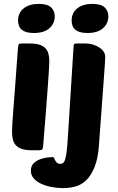

<svg xmlns="http://www.w3.org/2000/svg" viewBox="-20 -774 607 989"><path d="M144 0Q113 0 93.5 -6.5Q74 -13 62.5 -25Q51 -37 46.5 -54.5Q42 -72 42 -95Q42 -110 43.5 -137.5Q45 -165 49 -213.5Q53 -262 58.5 -336.5Q64 -411 72 -521Q74 -543 76.5 -546.5Q79 -550 93 -550H132Q163 -550 182.5 -544Q202 -538 213.5 -526Q225 -514 229.5 -497Q234 -480 234 -459Q234 -444 232 -414Q230 -384 226.5 -332.5Q223 -281 217 -204.5Q211 -128 202 -20Q201 -8 197 -4Q193 0 180 0ZM73 -668Q73 -708 102 -731Q131 -754 180 -754Q223 -754 242.5 -736.5Q262 -719 262 -690Q262 -653 234.5 -628.5Q207 -604 154 -604Q73 -604 73 -668ZM359 -535Q359 -544 363 -548Q365 -550 381 -550H417Q442 -550 461.5 -543.5Q481 -537 494.5 -527.5Q508 -518 515 -506Q522 -494 522 -482Q522 -476 520.5 -449.5Q519 -423 516 -383.5Q513 -344 509.5 -296.5Q506 -249 502.5 -200.5Q499 -152 495.5 -107Q492 -62 490 -29Q485 42 467.5 85.5Q450 129 425 153.5Q400 178 369 186.5Q338 195 305 195Q276 195 246.5 189.5Q217 184 193 173Q169 162 154 145Q139 128 139 105Q139 81 153.5 67Q168 53 187.5 46Q207 39 225.5 37Q244 35 253 35Q256 35 258.5 40.5Q261 46 264.5 52.5Q268 59 274 64.5Q280 70 291 70Q303 70 309.5 60.5Q316 51 320 29Q324 7 327 -29.5Q330 -66 333 -121ZM349 -668Q349 -708 378 -731Q407 -754 456 -754Q499 -754 518.5 -736.5Q538 -719 538 -690Q538 -653 510.5 -628.5Q483 -604 430 -604Q349 -604 349 -668Z"/></svg>

Font: Poetsen One
Style: Regular
Weight: 400
Designer: Pablo Impallari, Rodrigo Fuenzalida
Foundry: Pablo Impallari, Rodrigo Fuenzalida
Version: Version 1.001; ttfautohint (v0.93) -l 8 -r 50 -G 200 -x 14 -